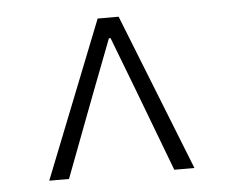

<svg xmlns="http://www.w3.org/2000/svg" viewBox="-37 -712 557 465"><g transform="rotate(-5 241.0 -479.5)"><path d="M65 -289 216 -670H267L418 -289H369L294 -487L243 -620H239L188 -487L113 -289Z"/></g></svg>

Font: Assistant ExtraLight Light
Style: Regular
Weight: 300
Version: Version 3.000